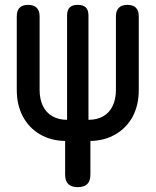

<svg xmlns="http://www.w3.org/2000/svg" viewBox="-20 -580 640 790"><path d="M300 190Q274 190 261 177.5Q248 165 248 138V0Q189 -1 144 -27.5Q99 -54 74 -101Q49 -148 49 -210V-513Q49 -536 60.5 -548Q72 -560 96 -560Q119 -560 131 -548Q143 -536 143 -513V-210Q143 -172 156.5 -144Q170 -116 196 -101.5Q222 -87 256 -87V-516Q256 -539 267 -549.5Q278 -560 300 -560Q322 -560 333 -549.5Q344 -539 344 -516V-87Q379 -87 404.5 -101.5Q430 -116 443.5 -144Q457 -172 457 -210V-513Q457 -536 469 -548Q481 -560 504 -560Q528 -560 539.5 -548Q551 -536 551 -513V-210Q551 -148 526.5 -101.5Q502 -55 456.5 -28Q411 -1 352 0V138Q352 165 339 177.5Q326 190 300 190Z"/></svg>

Font: Maple Mono Normal NL Medium
Style: Regular
Weight: 500
Monospace: yes
Designer: subframe7536
Version: Version 7.000